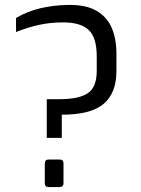

<svg xmlns="http://www.w3.org/2000/svg" viewBox="-20 -759 571 780"><path d="M170 -199V-356H220Q301 -356 337 -380.5Q373 -405 373 -471V-530Q373 -606 340.5 -637Q308 -668 237 -668Q186 -668 141 -658.5Q96 -649 45 -629V-686Q91 -713 144 -725.5Q197 -738 257 -739Q329 -740 371.5 -715.5Q414 -691 433.5 -646.5Q453 -602 453 -541V-470Q453 -381 401 -337Q349 -293 231 -293V-199ZM178 1Q162 1 162 -15V-95Q162 -111 178 -111H222Q238 -111 238 -95V-15Q238 -7 233.5 -3Q229 1 222 1Z"/></svg>

Font: Exo Thin
Style: Regular
Weight: 400
Version: Version 2.000